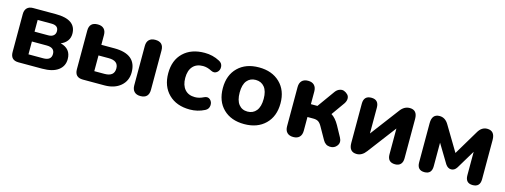

<svg xmlns="http://www.w3.org/2000/svg" viewBox="-16 -1083 4409 1676"><g transform="rotate(15 2188.5 -245.0)"><path d="M353 0H139Q66 0 66 -74V-417Q66 -452 85 -471.5Q104 -491 139 -491H345Q529 -491 529 -362Q529 -325 508.5 -297.5Q488 -270 452 -256Q547 -232 547 -138Q547 -74 497 -37Q447 0 353 0ZM205 -401V-295H329Q359 -295 376 -309.5Q393 -324 393 -349Q393 -401 329 -401ZM205 -206V-90H338Q411 -90 411 -148Q411 -206 338 -206Z M916 0H720Q647 0 647 -74V-423Q647 -499 723 -499Q759 -499 778.5 -479.5Q798 -460 798 -423V-335H916Q1116 -335 1116 -171Q1116 -94 1061 -47Q1006 0 916 0ZM1242 9Q1206 9 1186.5 -11Q1167 -31 1167 -68V-423Q1167 -460 1186.5 -479.5Q1206 -499 1242 -499Q1318 -499 1318 -423V-68Q1318 9 1242 9ZM798 -239V-97H890Q978 -97 978 -169Q978 -239 890 -239Z M1689 11Q1568 11 1497 -59Q1426 -129 1426 -247Q1426 -365 1497 -433Q1568 -501 1689 -501Q1762 -501 1824 -468Q1855 -453 1857.5 -420.5Q1860 -388 1836.5 -368.5Q1813 -349 1782 -365Q1743 -386 1704 -386Q1645 -386 1612.5 -349.5Q1580 -313 1580 -246Q1580 -180 1612.5 -142.5Q1645 -105 1704 -105Q1743 -105 1782 -125Q1814 -141 1836 -121Q1858 -101 1855 -68.5Q1852 -36 1822 -21Q1759 11 1689 11Z M1920 -246Q1920 -363 1990.5 -432Q2061 -501 2180 -501Q2298 -501 2369.5 -432Q2441 -363 2441 -246Q2441 -128 2370 -58.5Q2299 11 2180 11Q2061 11 1990.5 -58Q1920 -127 1920 -246ZM2289 -246Q2289 -316 2259.5 -352Q2230 -388 2180 -388Q2130 -388 2101 -352.5Q2072 -317 2072 -246Q2072 -175 2101 -138.5Q2130 -102 2180 -102Q2230 -102 2259.5 -138.5Q2289 -175 2289 -246Z M2624 9Q2587 9 2567.5 -11Q2548 -31 2548 -68V-422Q2548 -459 2567.5 -479Q2587 -499 2624 -499Q2660 -499 2679.5 -479Q2699 -459 2699 -422V-308H2758L2870 -464Q2886 -486 2908 -494Q2930 -502 2948.5 -495Q2967 -488 2981.5 -473.5Q2996 -459 2996 -437Q2996 -415 2981 -392L2895 -271Q2934 -247 2966 -190L3019 -93Q3041 -53 3018 -21.5Q2995 10 2954 8Q2913 6 2891 -34L2830 -142Q2814 -171 2797 -181.5Q2780 -192 2753 -192H2699V-68Q2699 -31 2679.5 -11Q2660 9 2624 9Z M3197 9Q3127 9 3127 -72V-427Q3127 -499 3195 -499Q3263 -499 3263 -427V-194L3457 -451Q3492 -499 3542 -499Q3611 -499 3611 -419V-63Q3611 -28 3593.5 -9.5Q3576 9 3544 9Q3475 9 3475 -63V-296L3281 -40Q3245 9 3197 9Z M3743 -62V-416Q3743 -499 3812 -499Q3864 -499 3895 -445L4028 -223L4160 -444Q4191 -499 4242 -499Q4312 -499 4312 -416V-62Q4312 9 4245 9Q4179 9 4179 -62V-274L4078 -106Q4058 -75 4028 -75Q3998 -75 3977 -106L3875 -275V-62Q3875 9 3809 9Q3743 9 3743 -62Z"/></g></svg>

Font: Nunito ExtraBold
Style: Regular
Weight: 800
Designer: Vernon Adams
Foundry: Vernon Adams
Version: Version 3.602